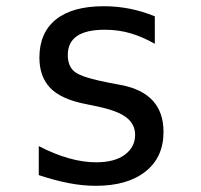

<svg xmlns="http://www.w3.org/2000/svg" viewBox="-20 -580 642 614"><path d="M286.6 14.2Q244.1 14.2 200 5.6Q155.8 -2.9 104 -20V-112.8Q204.1 -61 287.1 -61Q346.7 -61 379.4 -85.4Q412.1 -109.9 412.1 -148.9Q412.1 -182.1 384.8 -203.9Q357.4 -225.6 292.5 -239.3L288.6 -240.2L254.9 -247.1Q174.8 -262.7 140.4 -299.1Q106 -335.4 106 -395.5Q106 -475.1 158.7 -517.6Q211.4 -560.1 312 -560.1Q396.5 -560.1 475.1 -527.8V-439.9Q435.5 -462.4 397.2 -473.6Q358.9 -484.9 314.9 -484.9Q196.8 -484.9 196.8 -404.3Q196.8 -367.7 219.2 -350.1Q231.9 -340.3 260 -331.8Q288.1 -323.2 331.1 -314.9L367.2 -308.1Q502.9 -282.2 502.9 -158.2Q502.9 -77.1 445.3 -31.5Q387.7 14.2 286.6 14.2Z"/></svg>

Font: Vazir Code Hack
Style: Code-Hack
Weight: 400
Foundry: DejaVu fonts team - Redesigned by Saber Rastikerdar
Version: Version 1.1.2